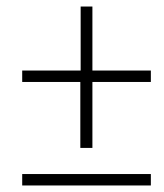

<svg xmlns="http://www.w3.org/2000/svg" viewBox="-20 -568 502 588"><path d="M226 -115V-317H48V-352H227V-548H263V-352H442V-317H263V-115ZM48 0V-35H442V0Z"/></svg>

Font: TypoPRO Source Sans Pro
Style: Italic
Weight: 300
Italic angle: -11°
Designer: Paul D. Hunt
Foundry: Adobe Systems Incorporated
Version: Version 1.075;PS 2.000;hotconv 1.0.86;makeotf.lib2.5.63406